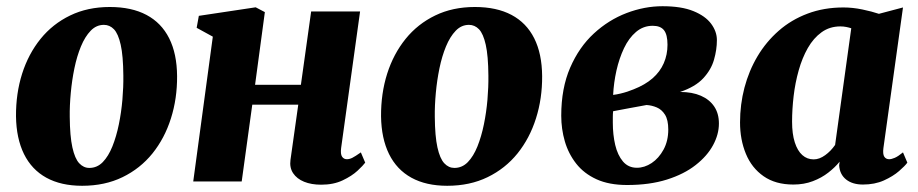

<svg xmlns="http://www.w3.org/2000/svg" viewBox="-20 -584 2956 618"><path d="M333.5 -561.5Q403.5 -561.5 451.5 -536Q499.5 -510.5 524.5 -460.8Q549.5 -411 550 -339Q550.5 -267 530.2 -203Q510 -139 470.8 -90.2Q431.5 -41.5 374.5 -13.8Q317.5 14 244.5 14Q176.5 14 129.2 -12Q82 -38 57.2 -88.2Q32.5 -138.5 31.5 -209.5Q31 -283 51.2 -346.8Q71.5 -410.5 110.5 -458.8Q149.5 -507 205.8 -534.2Q262 -561.5 333.5 -561.5ZM314.5 -504Q290 -504 271.8 -485Q253.5 -466 240.5 -434.5Q227.5 -403 219.5 -364.2Q211.5 -325.5 207.8 -284.8Q204 -244 204.5 -208Q205 -145.5 213 -109.5Q221 -73.5 235 -58.5Q249 -43.5 267.5 -43.5Q292.5 -43.5 310.8 -62.2Q329 -81 341.8 -112.8Q354.5 -144.5 362.5 -183.5Q370.5 -222.5 374 -263.2Q377.5 -304 377 -341Q376.5 -404.5 368.5 -440Q360.5 -475.5 346.8 -489.8Q333 -504 314.5 -504Z M1078 -107.5Q1075.5 -88 1081 -79.8Q1086.5 -71.5 1096.5 -71.5Q1105 -71.5 1114 -76Q1123 -80.5 1141.5 -93.5L1155.5 -60.5Q1149 -51.5 1130.8 -34.5Q1112.5 -17.5 1083 -3.5Q1053.5 10.5 1014 10.5Q982 10.5 958.8 1Q935.5 -8.5 923.5 -26.5Q911.5 -44.5 915 -69.5L940 -247H792L758 0H602L665 -466L613 -494.5L620 -533L803 -560.5L832.5 -545L801 -311H948.5L981.5 -547H1139Z M1508.5 -561.5Q1578.5 -561.5 1626.5 -536Q1674.5 -510.5 1699.5 -460.8Q1724.5 -411 1725 -339Q1725.5 -267 1705.2 -203Q1685 -139 1645.8 -90.2Q1606.5 -41.5 1549.5 -13.8Q1492.5 14 1419.5 14Q1351.5 14 1304.2 -12Q1257 -38 1232.2 -88.2Q1207.5 -138.5 1206.5 -209.5Q1206 -283 1226.2 -346.8Q1246.5 -410.5 1285.5 -458.8Q1324.5 -507 1380.8 -534.2Q1437 -561.5 1508.5 -561.5ZM1489.5 -504Q1465 -504 1446.8 -485Q1428.5 -466 1415.5 -434.5Q1402.5 -403 1394.5 -364.2Q1386.5 -325.5 1382.8 -284.8Q1379 -244 1379.5 -208Q1380 -145.5 1388 -109.5Q1396 -73.5 1410 -58.5Q1424 -43.5 1442.5 -43.5Q1467.5 -43.5 1485.8 -62.2Q1504 -81 1516.8 -112.8Q1529.5 -144.5 1537.5 -183.5Q1545.5 -222.5 1549 -263.2Q1552.5 -304 1552 -341Q1551.5 -404.5 1543.5 -440Q1535.5 -475.5 1521.8 -489.8Q1508 -504 1489.5 -504Z M1998.5 11.5Q1940.5 11.5 1900 -7Q1859.5 -25.5 1834.5 -57.5Q1809.5 -89.5 1798 -129.2Q1786.5 -169 1786.5 -211.5Q1786.5 -300 1815.2 -366.2Q1844 -432.5 1891.5 -476.2Q1939 -520 1996.8 -542Q2054.5 -564 2112.5 -564Q2173.5 -564 2212 -548.2Q2250.5 -532.5 2269 -507.5Q2287.5 -482.5 2287.5 -455Q2287.5 -424 2278.2 -391.8Q2269 -359.5 2243.5 -332Q2218 -304.5 2169 -288Q2208 -288 2236 -275.8Q2264 -263.5 2279 -241Q2294 -218.5 2294 -186.5Q2294 -151.5 2275.2 -116.8Q2256.5 -82 2219.2 -52.8Q2182 -23.5 2126.5 -6Q2071 11.5 1998.5 11.5ZM2030 -44Q2054.5 -44 2077.5 -59.2Q2100.5 -74.5 2115.8 -102.5Q2131 -130.5 2131 -167Q2131 -198 2120.5 -214.8Q2110 -231.5 2094 -238.2Q2078 -245 2061 -246Q2052.5 -244.5 2043.8 -242.8Q2035 -241 2025.8 -239.5Q2016.5 -238 2006.5 -236Q1993 -233.5 1980 -231Q1967 -228.5 1953.5 -226Q1952.5 -217 1952.5 -207.5Q1952.5 -198 1952.5 -189Q1952.5 -150.5 1960.2 -117.5Q1968 -84.5 1985.2 -64.2Q2002.5 -44 2030 -44ZM1953.5 -278.5Q1965.5 -280 1977 -282.8Q1988.5 -285.5 1999.2 -289Q2010 -292.5 2019.5 -296.5Q2056.5 -311 2080.5 -332Q2104.5 -353 2116.5 -380.5Q2128.5 -408 2128.5 -440Q2128.5 -472.5 2117.2 -486.8Q2106 -501 2081 -501Q2050.5 -501 2027.2 -481.2Q2004 -461.5 1988.5 -428.8Q1973 -396 1964.2 -357Q1955.5 -318 1953.5 -278.5Z M2823.5 -107.5Q2821 -88 2826.2 -79.8Q2831.5 -71.5 2842 -71.5Q2849.5 -71.5 2860 -76Q2870.5 -80.5 2886.5 -93.5L2900.5 -60.5Q2893.5 -50.5 2874 -33.5Q2854.5 -16.5 2825 -3.2Q2795.5 10 2757.5 10Q2724 10 2703.5 -6.2Q2683 -22.5 2681 -51.5L2682.5 -63.5Q2668 -45.5 2646.2 -28.5Q2624.5 -11.5 2596.2 -0.8Q2568 10 2533.5 10Q2476 10 2437.8 -16.8Q2399.5 -43.5 2380.8 -89Q2362 -134.5 2362 -190Q2362 -247.5 2376.2 -301.8Q2390.5 -356 2418.2 -402.8Q2446 -449.5 2486.5 -485Q2527 -520.5 2579.5 -540.2Q2632 -560 2695 -560Q2724.5 -560 2755.8 -553.5Q2787 -547 2809 -539.5L2886.5 -560ZM2720 -493Q2712.5 -495.5 2703.8 -497.2Q2695 -499 2685 -499Q2650.5 -499 2624.5 -480.2Q2598.5 -461.5 2580.2 -429.5Q2562 -397.5 2550.8 -357.5Q2539.5 -317.5 2534.5 -274.8Q2529.5 -232 2529.5 -192.5Q2529.5 -153 2538.2 -125.8Q2547 -98.5 2562.5 -84.8Q2578 -71 2599 -71Q2608.5 -71 2617.8 -74.5Q2627 -78 2636 -84.5Q2645 -91 2653 -99.2Q2661 -107.5 2668 -117.5Z"/></svg>

Font: Merriweather 36pt Black
Style: Italic
Weight: 900
Italic angle: -7.8°
Version: Version 2.101